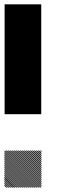

<svg xmlns="http://www.w3.org/2000/svg" viewBox="-21 -853 374 874"><path d="M167.5 -160 160 -167.5H165.8L167.5 -165.8ZM167.5 -150.8 150.8 -167.5H156.7L167.5 -156.7ZM167.5 -141.7 141.7 -167.5H147.5L167.5 -147.5ZM167.5 -132.5 132.5 -167.5H138.3L167.5 -138.3ZM167.5 -123.3 123.3 -167.5H129.2L167.5 -129.2ZM167.5 -114.2 114.2 -167.5H120L167.5 -120ZM167.5 -105 105 -167.5H110.8L167.5 -110.8ZM167.5 -95.8 95.8 -167.5H101.7L167.5 -101.7ZM167.5 -86.7 86.7 -167.5H92.5L167.5 -92.5ZM167.5 -77.5 77.5 -167.5H83.3L167.5 -83.3ZM167.5 -68.3 68.3 -167.5H74.2L167.5 -74.2ZM167.5 -59.2 59.2 -167.5H65L167.5 -65ZM167.5 -50 50 -167.5H55.8L167.5 -55.8ZM167.5 -40.8 40.8 -167.5H46.7L167.5 -46.7ZM167.5 -31.7 31.7 -167.5H37.5L167.5 -37.5ZM167.5 -22.5 22.5 -167.5H28.3L167.5 -28.3ZM167.5 -13.3 13.3 -167.5H19.2L167.5 -19.2ZM167.5 -4.2 4.2 -167.5H10L167.5 -10ZM163.3 0.8 -0.8 -163.3 0.8 -167.5 167.5 -0.8ZM154.2 0.8 -0.8 -154.2V-160L160 0.8ZM145 0.8 -0.8 -145V-150.8L150.8 0.8ZM135.8 0.8 -0.8 -135.8V-141.7L141.7 0.8ZM126.7 0.8 -0.8 -126.7V-132.5L132.5 0.8ZM117.5 0.8 -0.8 -117.5V-123.3L123.3 0.8ZM108.3 0.8 -0.8 -108.3V-114.2L114.2 0.8ZM99.2 0.8 -0.8 -99.2V-105L105 0.8ZM90 0.8 -0.8 -90V-95.8L95.8 0.8ZM80.8 0.8 -0.8 -80.8V-86.7L86.7 0.8ZM71.7 0.8 -0.8 -71.7V-77.5L77.5 0.8ZM62.5 0.8 -0.8 -62.5V-68.3L68.3 0.8ZM53.3 0.8 -0.8 -53.3V-59.2L59.2 0.8ZM43.3 0.8 -0.8 -43.3V-50L50 0.8ZM35 0.8 -0.8 -35V-40.8L40.8 0.8ZM25.8 0.8 -0.8 -25.8V-31.7L31.7 0.8ZM16.7 0.8 -0.8 -16.7V-22.5L22.5 0.8ZM7.5 0.8 -0.8 -7.5V-13.3L13.3 0.8ZM0 -500H166.7V-333.3H0ZM0 -666.7H166.7V-333.3H0ZM0 -833.3H166.7V-500H0Z"/></svg>

Font: 0xA000-Pixelated
Style: Pixelated
Weight: 400
Version: Version 0.1